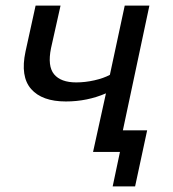

<svg xmlns="http://www.w3.org/2000/svg" viewBox="-20 -542 616 685"><path d="M312 0 358 -209Q291 -180 215 -180Q130 -180 91 -224.5Q52 -269 71 -358L107 -522H196L162 -370Q149 -306 173 -277Q197 -248 252 -248Q284 -248 317 -255.5Q350 -263 372 -275L425 -522H513L402 0ZM382 123 408 0H315L331 -77H505L462 123Z"/></svg>

Font: Raleway Medium
Style: Italic
Weight: 500
Italic angle: -12°
Designer: Matt McInerney, Pablo Impallari, Rodrigo Fuenzalida
Foundry: Matt McInerney, Pablo Impallari, Rodrigo Fuenzalida
Version: Version 4.026